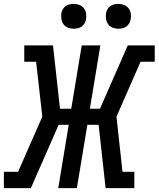

<svg xmlns="http://www.w3.org/2000/svg" viewBox="-29 -969 817 989"><path d="M130 0H-9V-84H64L189 -368L157 -651H96V-735H244L280 -409H338L392 -735H488L434 -409H486L629 -735H768V-651H695L571 -368L602 -84H663V0H515L479 -326H421L367 0H271L325 -326H273ZM581 -821Q565 -821 551 -826.5Q537 -832 528.5 -843.5Q520 -855 517.5 -870Q515 -885 517 -901Q519 -911 524.5 -921Q530 -931 539 -937.5Q548 -944 559 -946.5Q570 -949 580 -949Q596 -949 610 -943.5Q624 -938 633 -926.5Q642 -915 644.5 -900Q647 -885 644 -869Q642 -859 636.5 -849Q631 -839 622 -832.5Q613 -826 602 -823.5Q591 -821 581 -821ZM351 -821Q335 -821 321 -826.5Q307 -832 298.5 -843.5Q290 -855 287.5 -870Q285 -885 287 -901Q289 -911 294.5 -921Q300 -931 309 -937.5Q318 -944 329 -946.5Q340 -949 350 -949Q366 -949 380 -943.5Q394 -938 403 -926.5Q412 -915 414.5 -900Q417 -885 414 -869Q412 -859 406.5 -849Q401 -839 392 -832.5Q383 -826 372 -823.5Q361 -821 351 -821Z"/></svg>

Font: Iosevka Etoile Medium
Style: Italic
Weight: 500
Italic angle: -9°
Designer: Belleve Invis
Foundry: Belleve Invis
Version: Version 22.1.2; ttfautohint (v1.8.4)